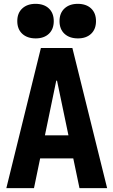

<svg xmlns="http://www.w3.org/2000/svg" viewBox="-20 -980 590 1000"><path d="M13 0 193 -730H357L538 0H394L277 -560H273L157 0ZM125 -155V-275H425V-155ZM166 -780Q122 -780 96 -804Q70 -828 70 -870Q70 -912 96 -936Q122 -960 165 -960Q209 -960 234.5 -936Q260 -912 260 -870Q260 -828 234.5 -804Q209 -780 166 -780ZM386 -780Q342 -780 316 -804Q290 -828 290 -870Q290 -912 316 -936Q342 -960 385 -960Q429 -960 454.5 -936Q480 -912 480 -870Q480 -828 454.5 -804Q429 -780 386 -780Z"/></svg>

Font: M PLUS Code Latin SemiExpanded
Style: Bold
Weight: 700
Width: 6
Designer: Coji Morishita
Foundry: UNDERFOREST DESIGN
Version: Version 1.002; ttfautohint (v1.8.3)